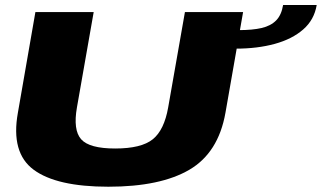

<svg xmlns="http://www.w3.org/2000/svg" viewBox="-20 -722 1250 746"><path d="M401 3.5Q603 3.5 715.8 -62.5Q828.5 -128.5 856 -284L924.5 -675H698.5L633.5 -305Q618 -216.5 573.5 -180.8Q529 -145 427.5 -145Q327 -145 295.2 -181Q263.5 -217 279 -305L344 -675H117.5L49.5 -284Q21.5 -128.5 110.8 -62.5Q200 3.5 401 3.5ZM908 -605 896.5 -533Q980 -533 1047.5 -551.5Q1115 -570 1158 -607.5Q1201 -645 1210.5 -702.5H1080Q1073.5 -663.5 1052.8 -642.5Q1032 -621.5 996.5 -613.2Q961 -605 908 -605Z"/></svg>

Font: Anybody Expanded ExtraBold
Style: Italic
Weight: 800
Width: 7
Italic angle: -10°
Version: Version 1.113;gftools[0.9.25]